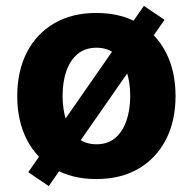

<svg xmlns="http://www.w3.org/2000/svg" viewBox="-20 -596 654 651"><path d="M145.3 35 75.8 -12.1 467.8 -576 537.9 -528.9ZM306.6 11.1Q223.8 11.1 163.6 -24.2Q103.4 -59.5 70.9 -122.8Q38.5 -186.1 38.5 -270.1Q38.5 -354.7 70.9 -418.1Q103.4 -481.5 163.6 -516.8Q223.8 -552.1 306.6 -552.1Q389.6 -552.1 449.9 -516.8Q510.1 -481.5 542.6 -418.1Q575.2 -354.7 575.2 -270.1Q575.2 -186.1 542.6 -122.8Q510.1 -59.5 449.9 -24.2Q389.6 11.1 306.6 11.1ZM307.2 -106.8Q345.1 -106.8 370.4 -128Q395.7 -149.2 408.6 -186.4Q421.5 -223.5 421.5 -270.7Q421.5 -318.6 408.6 -355.4Q395.7 -392.2 370.4 -413.2Q345.1 -434.2 307.2 -434.2Q269.2 -434.2 243.6 -413.2Q218 -392.2 205.1 -355.4Q192.2 -318.6 192.2 -270.7Q192.2 -223.5 205.1 -186.4Q218 -149.2 243.6 -128Q269.2 -106.8 307.2 -106.8Z"/></svg>

Font: Inter
Style: Regular
Weight: 400
Designer: Rasmus Andersson
Foundry: rsms
Version: Version 4.000;git-8c9346024